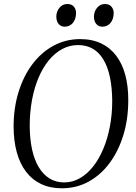

<svg xmlns="http://www.w3.org/2000/svg" viewBox="-20 -952 694 982"><path d="M296.5 11Q236 11 190 -11Q144 -33 112.8 -74.2Q81.5 -115.5 65.8 -173.2Q50 -231 49.5 -302.5Q49.5 -399.5 74.8 -481.2Q100 -563 145.8 -623.8Q191.5 -684.5 253.8 -718.2Q316 -752 390 -752Q451.5 -752 497.8 -729.8Q544 -707.5 574.8 -666.5Q605.5 -625.5 620.8 -568.8Q636 -512 636 -442.5Q636.5 -346.5 611.8 -264Q587 -181.5 541.8 -119.8Q496.5 -58 434 -23.5Q371.5 11 296.5 11ZM308.5 -19Q351 -19 388.5 -40.5Q426 -62 456.2 -100.2Q486.5 -138.5 508.5 -191Q530.5 -243.5 542.2 -305.8Q554 -368 554 -436Q553.5 -504.5 542.2 -557.5Q531 -610.5 509 -647.2Q487 -684 454.5 -702.8Q422 -721.5 379 -721.5Q336.5 -721.5 298.8 -701.5Q261 -681.5 230.2 -644.2Q199.5 -607 177.5 -555.5Q155.5 -504 143.8 -441.2Q132 -378.5 132 -307.5Q132.5 -240 144.2 -186.8Q156 -133.5 178.8 -96Q201.5 -58.5 234 -38.8Q266.5 -19 308.5 -19ZM310.5 -815.5Q292 -815.5 280 -829.2Q268 -843 268 -868Q268.5 -893.5 284.2 -912.5Q300 -931.5 324.5 -931.5Q346.5 -931.5 357.8 -918Q369 -904.5 369 -885.5Q368.5 -853 352.2 -834.2Q336 -815.5 310.5 -815.5ZM503 -815.5Q484.5 -815.5 472.5 -829.2Q460.5 -843 460.5 -868Q461 -893.5 476.8 -912.5Q492.5 -931.5 517 -931.5Q538.5 -931.5 550 -918Q561.5 -904.5 561.5 -885.5Q561 -853 544.8 -834.2Q528.5 -815.5 503 -815.5Z"/></svg>

Font: Merriweather 120pt Light
Style: Italic
Weight: 300
Italic angle: -7.8°
Version: Version 2.101